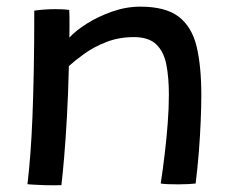

<svg xmlns="http://www.w3.org/2000/svg" viewBox="-20 -550 705 577"><path d="M164.5 6.5Q155 6.5 141.5 6.8Q128 7 114.5 6.5Q102 6 86 5.2Q70 4.5 62.5 3.5Q67.5 -38 71.2 -87.2Q75 -136.5 77.5 -198.2Q80 -260 81.5 -338.8Q83 -417.5 83 -518Q95 -520 111.8 -521.2Q128.5 -522.5 146 -522.5Q157 -522.5 168.2 -522Q179.5 -521.5 188 -520Q188.5 -514.5 188.8 -500Q189 -485.5 188.8 -468Q188.5 -450.5 188.5 -437Q207 -457.5 241 -479Q275 -500.5 317 -515.2Q359 -530 401.5 -530Q477.5 -530 517 -499.8Q556.5 -469.5 570.8 -410.5Q585 -351.5 585 -264Q585 -230 583.2 -187Q581.5 -144 577.8 -96Q574 -48 568 1.5Q561 2.5 546.8 3.2Q532.5 4 516.5 4Q500.5 4 486 3.5Q471.5 3 463 1.5Q469.5 -41 475 -87.2Q480.5 -133.5 484 -179.2Q487.5 -225 487.5 -265.5Q487.5 -317.5 479.8 -356.5Q472 -395.5 449.2 -417Q426.5 -438.5 382.5 -438.5Q337 -438.5 299 -423.5Q261 -408.5 232.8 -388Q204.5 -367.5 187 -351.5Q185 -267 181 -196.5Q177 -126 172.5 -74Q168 -22 164.5 6.5Z"/></svg>

Font: Grandstander Thin
Style: Regular
Weight: 400
Version: Version 1.200